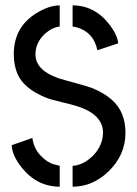

<svg xmlns="http://www.w3.org/2000/svg" viewBox="-20 -704 520 727"><path d="M24.4 -154.3 102.5 -181.6Q108.4 -140.6 134.3 -114.3Q160.2 -87.9 183.6 -82L206.1 -76.2V2.9Q120.1 2.9 61.5 -70.3Q25.4 -116.2 24.4 -154.3ZM32.2 -499Q32.2 -604.5 123 -657.2Q168 -683.6 206.1 -683.6V-603.5Q171.9 -599.6 141.6 -567.4Q114.3 -537.1 114.3 -498Q114.3 -438.5 200.2 -408.2Q221.7 -401.4 265.6 -389.6Q311.5 -377 330.1 -370.1Q418 -334 442.4 -271.5Q455.1 -240.2 455.1 -201.2Q455.1 -116.2 389.6 -53.7Q330.1 2.9 254.9 2.9V-76.2Q294.9 -78.1 332 -114.3Q369.1 -152.3 370.1 -201.2Q370.1 -269.5 275.4 -300.8Q254.9 -307.6 212.9 -317.4Q168 -328.1 152.3 -335Q69.3 -369.1 45.9 -424.8Q32.2 -457 32.2 -499ZM254.9 -603.5V-683.6Q339.8 -683.6 396.5 -608.4Q424.8 -570.3 427.7 -540L348.6 -513.7Q335 -582 270.5 -600.6Q254.9 -603.5 254.9 -603.5Z"/></svg>

Font: Post No Bills Colombo SemiBold
Style: Regular
Weight: 600
Designer: Kosala Senevirathne, Siva Puranthara, Lasantha Premarathna, Tharique Azeez
Foundry: Mooniak
Version: Version 1.220 ; ttfautohint (v1.6)